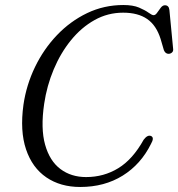

<svg xmlns="http://www.w3.org/2000/svg" viewBox="-20 -733 710 765"><path d="M582 -191Q596 -184.5 581.5 -159.5Q541.5 -78.5 468.8 -33.2Q396 12 299.5 12Q221 12 164.8 -26.2Q108.5 -64.5 83.8 -137.8Q59 -211 73.5 -316Q85 -394.5 119.5 -466Q154 -537.5 207 -593Q260 -648.5 327.2 -680.8Q394.5 -713 471.5 -713Q510 -713 534 -702.8Q558 -692.5 571.8 -682.5Q585.5 -672.5 592 -672.5Q599.5 -672.5 606.2 -682.5Q613 -692.5 620.5 -702.2Q628 -712 637 -712Q653 -712 655 -693L670 -536.5Q670.5 -528.5 665.2 -523.8Q660 -519 652 -518.5Q639 -518.5 633 -533L620 -577.5Q603 -632 566.5 -657.2Q530 -682.5 470.5 -682.5Q409.5 -682.5 357 -653.2Q304.5 -624 263 -573Q221.5 -522 194 -456.5Q166.5 -391 156 -319.5Q141.5 -221 159.8 -156.2Q178 -91.5 220.8 -59.5Q263.5 -27.5 323 -27.5Q393.5 -27.5 451.2 -62.8Q509 -98 552.5 -176.5Q568 -197 582 -191Z"/></svg>

Font: Fraunces 9pt S000 Light
Style: Italic
Weight: 300
Italic angle: -16°
Version: Version 1.000; ttfautohint (v1.8.3)